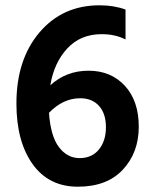

<svg xmlns="http://www.w3.org/2000/svg" viewBox="-20 -689 573 725"><path d="M283 -318Q218 -318 165 -263Q171 -175 202.5 -133.5Q234 -92 280.5 -92Q327 -92 353.5 -124.5Q380 -157 380 -208.5Q380 -260 354 -289Q328 -318 283 -318ZM42 -298Q42 -464 129 -566.5Q216 -669 356 -669Q410 -669 454 -653V-540Q415 -560 364 -560Q284 -560 234 -506Q184 -452 170 -367Q230 -422 314.5 -422Q399 -422 451.5 -365Q504 -308 504 -210.5Q504 -113 444 -48.5Q384 16 274 16Q164 16 103 -69.5Q42 -155 42 -298Z"/></svg>

Font: Hind Jalandhar SemiBold
Style: Regular
Weight: 600
Designer: Namrata Goyal
Foundry: Indian Type Foundry
Version: Version 0.702;PS 1.0;hotconv 1.0.81;makeotf.lib2.5.63406